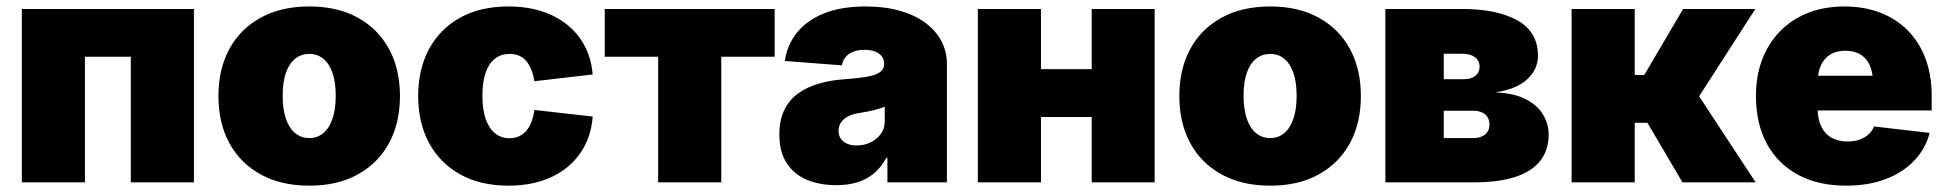

<svg xmlns="http://www.w3.org/2000/svg" viewBox="-20 -567 6053 597"><path d="M583 -539.1V0H386.7V-390.6H244.1V0H47.9V-539.1Z M941.9 10.3Q854 10.3 790.5 -24.7Q727.1 -59.6 693.1 -122.1Q659.2 -184.6 659.2 -268.6Q659.2 -352.1 693.1 -414.6Q727.1 -477.1 790.5 -512Q854 -546.9 941.9 -546.9Q1029.8 -546.9 1092.8 -512Q1155.8 -477.1 1189.7 -414.6Q1223.6 -352.1 1223.6 -268.6Q1223.6 -184.6 1189.7 -122.1Q1155.8 -59.6 1092.8 -24.7Q1029.8 10.3 941.9 10.3ZM941.9 -137.7Q966.8 -137.7 985.4 -153.1Q1003.9 -168.5 1013.9 -198Q1023.9 -227.5 1023.9 -269Q1023.9 -311.5 1013.9 -340.3Q1003.9 -369.1 985.4 -384.3Q966.8 -399.4 941.9 -399.4Q916.5 -399.4 897.7 -384.3Q878.9 -369.1 868.9 -340.3Q858.9 -311.5 858.9 -269Q858.9 -227.5 868.9 -198Q878.9 -168.5 897.7 -153.1Q916.5 -137.7 941.9 -137.7Z M1561 10.3Q1473.6 10.3 1410.6 -24.9Q1347.7 -60.1 1314 -122.6Q1280.3 -185.1 1280.3 -268.6Q1280.3 -351.6 1314 -414.3Q1347.7 -477.1 1410.6 -512Q1473.6 -546.9 1561 -546.9Q1617.7 -546.9 1664.1 -532Q1710.4 -517.1 1744.6 -489.3Q1778.8 -461.4 1798.8 -422.6Q1818.8 -383.8 1822.8 -335.4L1641.6 -314.5Q1638.2 -335 1631.8 -350.8Q1625.5 -366.7 1616 -377.7Q1606.4 -388.7 1593.5 -394Q1580.6 -399.4 1564.5 -399.4Q1538.6 -399.4 1519.5 -385Q1500.5 -370.6 1490.2 -341.6Q1480 -312.5 1480 -269Q1480 -226.6 1490.2 -197Q1500.5 -167.5 1519.5 -152.3Q1538.6 -137.2 1564.5 -137.2Q1580.6 -137.2 1593.5 -143.1Q1606.4 -148.9 1616.2 -159.9Q1626 -170.9 1632.3 -187.5Q1638.7 -204.1 1641.6 -225.1L1822.8 -204.6Q1819.3 -155.3 1799.3 -116Q1779.3 -76.7 1745.4 -48.3Q1711.4 -20 1664.8 -4.9Q1618.2 10.3 1561 10.3Z M2026.4 0V-390.6H1860.4V-539.1H2388.7V-390.6H2222.7V0Z M2580.6 8.8Q2528.3 8.8 2488.3 -8.3Q2448.2 -25.4 2425.8 -60.3Q2403.3 -95.2 2403.3 -148.4Q2403.3 -193.4 2418.5 -224.6Q2433.6 -255.9 2460.9 -275.9Q2488.3 -295.9 2524.7 -306.6Q2561 -317.4 2603 -320.3Q2648.9 -323.7 2676.5 -328.6Q2704.1 -333.5 2716.6 -343Q2729 -352.5 2729 -367.7V-369.6Q2729 -383.3 2721.4 -392.6Q2713.9 -401.9 2700.4 -407Q2687 -412.1 2668 -412.1Q2649.4 -412.1 2634.5 -406.7Q2619.6 -401.4 2610.1 -390.6Q2600.6 -379.9 2597.7 -363.8L2420.4 -377.4Q2427.2 -426.3 2457.3 -464.6Q2487.3 -502.9 2541 -524.9Q2594.7 -546.9 2671.9 -546.9Q2730.5 -546.9 2777.3 -533.7Q2824.2 -520.5 2856.9 -496.3Q2889.6 -472.2 2907 -439.5Q2924.3 -406.7 2924.3 -367.7V0H2739.3V-76.2H2735.8Q2719.2 -45.4 2696.3 -26.9Q2673.3 -8.3 2644.5 0.2Q2615.7 8.8 2580.6 8.8ZM2644 -114.7Q2666 -114.7 2685.8 -123.8Q2705.6 -132.8 2718.3 -149.7Q2731 -166.5 2731 -190.9V-234.9Q2723.1 -232.4 2714.6 -229.5Q2706.1 -226.6 2696 -224.1Q2686 -221.7 2675.5 -219.7Q2665 -217.8 2652.8 -215.8Q2630.4 -212.4 2616 -204.6Q2601.6 -196.8 2594.5 -185.5Q2587.4 -174.3 2587.4 -160.2Q2587.4 -145.5 2594.7 -135.3Q2602.1 -125 2614.7 -119.9Q2627.4 -114.7 2644 -114.7Z M3432.1 -352.1V-203.1H3158.7V-352.1ZM3216.8 -539.1V0H3020.5V-539.1ZM3570.3 -539.1V0H3374.5V-539.1Z M3929.7 10.3Q3841.8 10.3 3778.3 -24.7Q3714.8 -59.6 3680.9 -122.1Q3647 -184.6 3647 -268.6Q3647 -352.1 3680.9 -414.6Q3714.8 -477.1 3778.3 -512Q3841.8 -546.9 3929.7 -546.9Q4017.6 -546.9 4080.6 -512Q4143.6 -477.1 4177.5 -414.6Q4211.4 -352.1 4211.4 -268.6Q4211.4 -184.6 4177.5 -122.1Q4143.6 -59.6 4080.6 -24.7Q4017.6 10.3 3929.7 10.3ZM3929.7 -137.7Q3954.6 -137.7 3973.1 -153.1Q3991.7 -168.5 4001.7 -198Q4011.7 -227.5 4011.7 -269Q4011.7 -311.5 4001.7 -340.3Q3991.7 -369.1 3973.1 -384.3Q3954.6 -399.4 3929.7 -399.4Q3904.3 -399.4 3885.5 -384.3Q3866.7 -369.1 3856.7 -340.3Q3846.7 -311.5 3846.7 -269Q3846.7 -227.5 3856.7 -198Q3866.7 -168.5 3885.5 -153.1Q3904.3 -137.7 3929.7 -137.7Z M4287.6 0V-539.1H4525.9Q4635.7 -539.1 4699 -503.2Q4762.2 -467.3 4762.2 -393.1Q4762.2 -352.1 4729 -320.8Q4695.8 -289.6 4628.9 -279.8Q4689.5 -277.3 4725.8 -257.8Q4762.2 -238.3 4778.8 -209.2Q4795.4 -180.2 4795.4 -149.4Q4795.4 -100.6 4769.3 -67.1Q4743.2 -33.7 4691.4 -16.8Q4639.6 0 4563 0ZM4469.2 -137.7H4560.5Q4584.5 -137.7 4597.9 -148.9Q4611.3 -160.2 4611.3 -179.7Q4611.3 -199.7 4597.9 -211.2Q4584.5 -222.7 4560.5 -222.7H4469.2ZM4469.2 -320.8H4531.7Q4554.7 -320.8 4567.6 -331.3Q4580.6 -341.8 4580.6 -359.9Q4580.6 -378.4 4566.2 -389.2Q4551.8 -399.9 4525.9 -399.9H4469.2Z M4866.7 0V-539.1H5063V-334H5092.8L5213.4 -539.1H5438L5263.2 -267.6L5439 0H5211.4L5102.5 -185.1H5063V0Z M5719.7 10.3Q5633.8 10.3 5571 -23.4Q5508.3 -57.1 5474.1 -119.6Q5439.9 -182.1 5439.9 -268.6Q5439.9 -351.6 5474.1 -414.3Q5508.3 -477.1 5570.1 -512Q5631.8 -546.9 5715.3 -546.9Q5776.4 -546.9 5826.4 -527.6Q5876.5 -508.3 5912.1 -472.2Q5947.8 -436 5967 -385Q5986.3 -334 5986.3 -270.5V-223.6H5500V-331.5H5895L5803.7 -310.1Q5803.7 -341.8 5793.9 -363.8Q5784.2 -385.7 5765.1 -397.5Q5746.1 -409.2 5717.8 -409.2Q5689.9 -409.2 5670.9 -397.5Q5651.9 -385.7 5641.8 -363.8Q5631.8 -341.8 5631.8 -310.1V-230Q5631.8 -195.8 5643.3 -172.9Q5654.8 -149.9 5675.5 -138.4Q5696.3 -127 5724.6 -127Q5744.6 -127 5761.2 -132.6Q5777.8 -138.2 5789.6 -148.7Q5801.3 -159.2 5807.1 -173.8L5980 -153.8Q5967.3 -104.5 5931.9 -67.4Q5896.5 -30.3 5842.8 -10Q5789.1 10.3 5719.7 10.3Z"/></svg>

Font: Inter 18pt Black
Style: Regular
Weight: 900
Designer: Rasmus Andersson
Foundry: rsms
Version: Version 4.001;git-66647c0bb